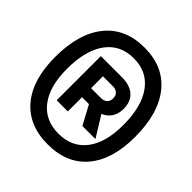

<svg xmlns="http://www.w3.org/2000/svg" viewBox="-183 -822 951 951"><g transform="rotate(45 293.0 -346.5)"><path d="M293 -7.3Q159.2 -7.3 85.9 -94.2Q12.7 -181.2 12.7 -339.4Q12.7 -504.4 85.9 -595.2Q159.2 -686 293 -686Q426.8 -686 500 -595.2Q573.2 -504.4 573.2 -339.4Q573.2 -181.2 500 -94.2Q426.8 -7.3 293 -7.3ZM169.9 -193.4V-502.9H248V-193.4ZM350.1 -193.4 294.4 -296.9 369.6 -310.1 441.4 -193.4ZM293 -82.5Q387.2 -82.5 438.7 -149.9Q490.2 -217.3 490.2 -339.4Q490.2 -468.8 438.7 -539.8Q387.2 -610.8 293 -610.8Q198.7 -610.8 147.2 -539.8Q95.7 -468.8 95.7 -339.4Q95.7 -217.3 147.2 -149.9Q198.7 -82.5 293 -82.5ZM241.2 -293V-356.4H316.4Q337.9 -356.4 349.6 -367.4Q361.3 -378.4 361.3 -397.9Q361.3 -418 349.6 -428.7Q337.9 -439.5 316.4 -439.5H231.4V-502.9H316.4Q373 -502.9 403.8 -476.1Q434.6 -449.2 434.6 -397.9Q434.6 -349.1 403.8 -321Q373 -293 316.4 -293Z"/></g></svg>

Font: Cascadia Code
Style: Regular
Weight: 400
Monospace: yes
Designer: Aaron Bell
Foundry: Saja Typeworks
Version: Version 2106.017